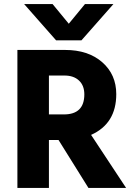

<svg xmlns="http://www.w3.org/2000/svg" viewBox="-20 -918 654 938"><path d="M378 -721H254L98 -898H237L316 -802L395 -898H534ZM219 0H65V-674H298Q411 -674 479.5 -614Q548 -554 548 -458Q548 -314 425 -259L596 0H412L266 -234H219ZM295 -549H219V-359H292Q392 -359 392 -457Q392 -500 366 -524.5Q340 -549 295 -549Z"/></svg>

Font: Hind Vadodara
Style: Bold
Weight: 700
Designer: Hitesh Malaviya
Foundry: Indian Type Foundry
Version: Version 0.702;PS 1.0;hotconv 1.0.81;makeotf.lib2.5.63406